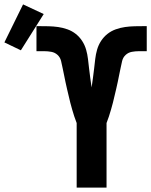

<svg xmlns="http://www.w3.org/2000/svg" viewBox="-167 -854 688 874"><path d="M182 0V-294Q176 -309 171 -324.5Q166 -340 161.5 -355.5Q157 -371 153 -386.5Q149 -402 145.5 -418Q142 -434 138 -449.5Q134 -465 131 -481Q128 -497 124.5 -513Q121 -529 118 -544.5Q115 -560 111 -576.5Q107 -593 95 -604Q83 -615 67 -618Q51 -621 34 -621Q26 -621 17 -621Q8 -621 -1 -621V-735Q2 -735 5 -735Q8 -735 11 -735Q32 -735 54 -734.5Q76 -734 97.5 -731Q119 -728 140 -720.5Q161 -713 178 -699.5Q195 -686 207 -667.5Q219 -649 225 -628Q231 -607 233.5 -585.5Q236 -564 238.5 -542Q241 -520 244 -498.5Q247 -477 250 -456Q253 -477 256 -498.5Q259 -520 261.5 -542Q264 -564 266.5 -585.5Q269 -607 275 -628Q281 -649 293 -667.5Q305 -686 322 -699.5Q339 -713 360 -720.5Q381 -728 402.5 -731Q424 -734 446 -734.5Q468 -735 489 -735Q492 -735 495 -735Q498 -735 501 -735V-621Q492 -621 483 -621Q474 -621 466 -621Q449 -621 433 -618Q417 -615 405 -604Q393 -593 389 -576.5Q385 -560 382 -544.5Q379 -529 375.5 -513Q372 -497 369 -481Q366 -465 362 -449.5Q358 -434 354.5 -418Q351 -402 347 -386.5Q343 -371 338.5 -355.5Q334 -340 329 -324.5Q324 -309 318 -294V0ZM-72 -625 -147 -661 -62 -834 32 -790Z"/></svg>

Font: Iosevka SS04 Heavy
Style: Regular
Weight: 900
Monospace: yes
Designer: Belleve Invis
Foundry: Belleve Invis
Version: Version 19.0.0; ttfautohint (v1.8.4)